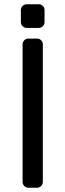

<svg xmlns="http://www.w3.org/2000/svg" viewBox="-20 -881 307 901"><path d="M86 -27V-673Q86 -684 94 -692Q102 -700 113 -700H154Q165 -700 173 -692Q181 -684 181 -673V-27Q181 -16 173 -8Q165 0 154 0H113Q102 0 94 -8Q86 -16 86 -27ZM162 -750H105Q94 -750 86 -758Q78 -766 78 -777V-834Q78 -845 86 -853Q94 -861 105 -861H162Q173 -861 181 -853Q189 -845 189 -834V-777Q189 -766 181 -758Q173 -750 162 -750Z"/></svg>

Font: Rubik
Style: Regular
Weight: 400
Designer: Hubert & Fischer
Foundry: Hubert & Fischer
Version: Version 1.100